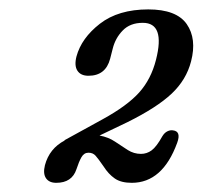

<svg xmlns="http://www.w3.org/2000/svg" viewBox="-20 -734 431 408"><path d="M75.5 -383Q85 -418.5 117.5 -435.5L117 -436L198 -480.5Q250 -509 275.5 -537.2Q301 -565.5 311.5 -607Q331.5 -685.5 283.5 -685.5Q256.5 -685.5 240.8 -669.2Q225 -653 219.5 -630.5L214 -609Q204.5 -573 168 -573Q151.5 -573 144.5 -583.8Q137.5 -594.5 142.5 -614Q153 -653 192.2 -683.5Q231.5 -714 295 -714Q355 -714 376.8 -682.8Q398.5 -651.5 386 -603.5Q376 -564.5 344.8 -535Q313.5 -505.5 251 -474.5L191.5 -446Q210.5 -442.5 224.5 -433Q238.5 -423.5 251.5 -415.2Q264.5 -407 279.5 -407Q292 -407 302.2 -414.5Q312.5 -422 325 -444.5Q329.5 -452 335.8 -455Q342 -458 347.5 -457Q365.5 -455 356.5 -430.5Q325.5 -345.5 260 -345.5Q237 -345.5 223.8 -354.8Q210.5 -364 200 -380.5Q189 -396.5 183.2 -403Q177.5 -409.5 168 -409.5Q158.5 -409.5 153 -399.8Q147.5 -390 142.5 -374.5Q133 -345.5 99.5 -345.5Q84.5 -345.5 77.8 -355.2Q71 -365 75.5 -383Z"/></svg>

Font: Fraunces 144pt SuperSoft
Style: Italic
Weight: 400
Italic angle: -16°
Version: Version 1.000;[b76b70a41]